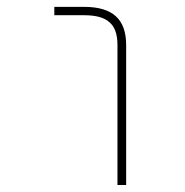

<svg xmlns="http://www.w3.org/2000/svg" viewBox="-20 -564 540 561"><path d="M323.2 -23.4V-432.6Q323.2 -479.5 299.8 -499Q277.3 -519.5 226.6 -519.5H138.7V-543.9H226.6Q288.1 -543.9 318.4 -516.6Q348.6 -489.3 348.6 -432.6V-23.4Z"/></svg>

Font: Mgen+ 1m thin
Style: Regular
Weight: 100
Designer: [Source Han Sans]
Ryoko NISHIZUKA  (kana & ideographs); Paul D. Hunt (Latin, Greek & Cyrillic); Wenlong ZHANG  (bopomofo
Version: Version 1.059.20150602